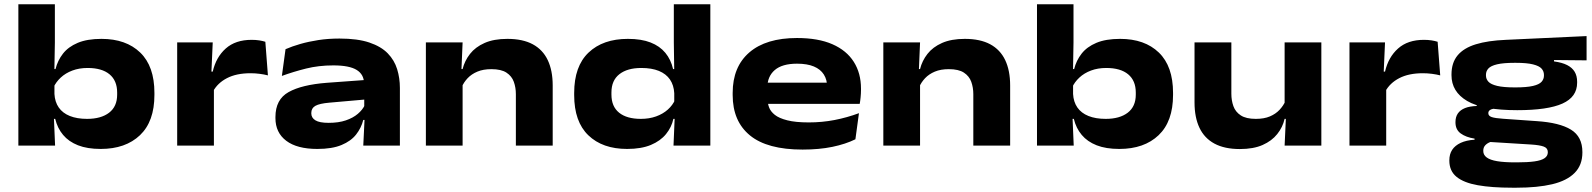

<svg xmlns="http://www.w3.org/2000/svg" viewBox="-20 -678 7414 894"><path d="M449 15.5Q386.5 15.5 343.2 -1.5Q300 -18.5 273.8 -49.8Q247.5 -81 237 -124.5H194L233.5 -240.5Q235.5 -203.5 253.5 -177.5Q271.5 -151.5 305 -138Q338.5 -124.5 385.5 -124.5Q450.5 -124.5 488 -153.2Q525.5 -182 525.5 -237.5V-247Q525.5 -302.5 490 -332Q454.5 -361.5 388 -361.5Q348.5 -361.5 316.8 -349.5Q285 -337.5 262.8 -316.8Q240.5 -296 229 -270.5L209 -356.5H238.5Q248.5 -396.5 273.2 -428.2Q298 -460 342 -478.5Q386 -497 452.5 -497Q567 -497 633 -433.2Q699 -369.5 699 -245.5V-236Q699 -112.5 631.8 -48.5Q564.5 15.5 449 15.5ZM65.5 0V-658H235.5V-480L232.5 -312L233.5 -298V-160.5L230.5 -141L236.5 0Z M971.5 -251.5 935.5 -344.5H970.5Q986 -412 1031.2 -452.2Q1076.5 -492.5 1151.5 -492.5Q1171 -492.5 1187 -490Q1203 -487.5 1215.5 -483.5L1227.5 -327Q1210.5 -331.5 1189.2 -334.2Q1168 -337 1146.5 -337Q1081 -337 1037 -314.2Q993 -291.5 971.5 -251.5ZM805 0V-480.5H970.5L963 -311L976 -309.5V0Z M1671.5 0 1678 -134.5 1676 -157V-265.5L1675 -289.5Q1675 -331 1641 -352.2Q1607 -373.5 1532 -373.5Q1464 -373.5 1405 -358.8Q1346 -344 1292.5 -324.5L1309.5 -449Q1340.5 -462.5 1379 -473.5Q1417.5 -484.5 1462.8 -491.5Q1508 -498.5 1560.5 -498.5Q1645 -498.5 1699.8 -480Q1754.5 -461.5 1785.5 -429.5Q1816.5 -397.5 1829.2 -356Q1842 -314.5 1842 -268.5V0ZM1457.5 15.5Q1363 15.5 1312.8 -22.5Q1262.5 -60.5 1262.5 -128V-133Q1262.5 -215 1323.8 -249.2Q1385 -283.5 1502 -292.5L1687 -306L1690.5 -215.5L1514 -200Q1467.5 -196 1448.5 -185.2Q1429.5 -174.5 1429.5 -152V-150Q1429.5 -129.5 1448.5 -117.8Q1467.5 -106 1510.5 -106Q1556.5 -106 1590.2 -117.5Q1624 -129 1646 -147.8Q1668 -166.5 1678.5 -188.5L1707.5 -119.5H1671.5Q1662 -82 1638 -51.5Q1614 -21 1570.2 -2.8Q1526.5 15.5 1457.5 15.5Z M2382 0V-239.5Q2382 -270.5 2372.5 -297Q2363 -323.5 2338.2 -339.8Q2313.5 -356 2268 -356Q2230 -356 2202.8 -344.5Q2175.5 -333 2157.5 -314Q2139.5 -295 2129.5 -271.5L2110.5 -356.5H2134Q2143.5 -395 2168.5 -427Q2193.5 -459 2236.5 -478Q2279.5 -497 2342.5 -497Q2414 -497 2460.8 -471.8Q2507.5 -446.5 2530.5 -398Q2553.5 -349.5 2553.5 -280V0ZM1963 0V-480.5H2134L2127.5 -327.5L2134 -311V0Z M2900 15.5Q2785.5 15.5 2719.5 -48Q2653.5 -111.5 2653.5 -235.5V-245Q2653.5 -369.5 2720.5 -433.2Q2787.5 -497 2903.5 -497Q2966.5 -497 3009.2 -480.2Q3052 -463.5 3078 -432Q3104 -400.5 3114 -356.5H3165.5L3119.5 -244Q3117.5 -281.5 3099.5 -307.8Q3081.5 -334 3048 -347.8Q3014.5 -361.5 2966 -361.5Q2901 -361.5 2864 -332.5Q2827 -303.5 2827 -247.5V-237.5Q2827 -182 2862.8 -153.2Q2898.5 -124.5 2964 -124.5Q3003 -124.5 3035 -136Q3067 -147.5 3089.8 -168Q3112.5 -188.5 3123.5 -214L3171.5 -124.5H3115.5Q3107 -85.5 3081.2 -53.8Q3055.5 -22 3010.8 -3.2Q2966 15.5 2900 15.5ZM3116 0 3122 -142.5 3119.5 -174V-317.5V-341.5L3117.5 -480V-658H3287.5V0Z M3717 18.5Q3552.5 18.5 3472 -47.5Q3391.5 -113.5 3391.5 -235.5V-245.5Q3391.5 -367 3469.2 -434Q3547 -501 3691 -501Q3790 -501 3856 -472Q3922 -443 3955.5 -390Q3989 -337 3989 -265.5V-259.5Q3989 -243 3987.2 -225Q3985.5 -207 3983 -194.5H3825.5Q3828.5 -213 3830 -235Q3831.5 -257 3831.5 -272Q3831.5 -306.5 3816 -331Q3800.5 -355.5 3769.5 -368.5Q3738.5 -381.5 3691 -381.5Q3622 -381.5 3587.5 -351.8Q3553 -322 3553 -270.5V-253L3554 -240.5V-215.5Q3554 -197 3561 -178Q3568 -159 3587.8 -143.2Q3607.5 -127.5 3645.8 -117.8Q3684 -108 3746 -108Q3807.5 -108 3865.8 -119.2Q3924 -130.5 3979.5 -151L3963 -29.5Q3917.5 -7 3855.8 5.8Q3794 18.5 3717 18.5ZM3469 -194.5V-293H3950V-194.5Z M4512 0V-239.5Q4512 -270.5 4502.5 -297Q4493 -323.5 4468.2 -339.8Q4443.5 -356 4398 -356Q4360 -356 4332.8 -344.5Q4305.5 -333 4287.5 -314Q4269.5 -295 4259.5 -271.5L4240.5 -356.5H4264Q4273.5 -395 4298.5 -427Q4323.5 -459 4366.5 -478Q4409.5 -497 4472.5 -497Q4544 -497 4590.8 -471.8Q4637.5 -446.5 4660.5 -398Q4683.5 -349.5 4683.5 -280V0ZM4093 0V-480.5H4264L4257.5 -327.5L4264 -311V0Z M5192 15.5Q5129.5 15.5 5086.2 -1.5Q5043 -18.5 5016.8 -49.8Q4990.5 -81 4980 -124.5H4937L4976.5 -240.5Q4978.5 -203.5 4996.5 -177.5Q5014.5 -151.5 5048 -138Q5081.5 -124.5 5128.5 -124.5Q5193.5 -124.5 5231 -153.2Q5268.5 -182 5268.5 -237.5V-247Q5268.5 -302.5 5233 -332Q5197.5 -361.5 5131 -361.5Q5091.5 -361.5 5059.8 -349.5Q5028 -337.5 5005.8 -316.8Q4983.5 -296 4972 -270.5L4952 -356.5H4981.5Q4991.5 -396.5 5016.2 -428.2Q5041 -460 5085 -478.5Q5129 -497 5195.5 -497Q5310 -497 5376 -433.2Q5442 -369.5 5442 -245.5V-236Q5442 -112.5 5374.8 -48.5Q5307.5 15.5 5192 15.5ZM4808.5 0V-658H4978.5V-480L4975.5 -312L4976.5 -298V-160.5L4973.5 -141L4979.5 0Z M5713.5 -480.5V-241.5Q5713.5 -210.5 5723 -183.8Q5732.5 -157 5757.2 -140.8Q5782 -124.5 5827.5 -124.5Q5866 -124.5 5893 -136Q5920 -147.5 5938 -166.8Q5956 -186 5966 -209L5985 -124.5H5961.5Q5952.5 -85.5 5927.2 -53.8Q5902 -22 5859.2 -3Q5816.5 16 5753 16Q5682 16 5635 -9.2Q5588 -34.5 5565 -83Q5542 -131.5 5542 -201V-480.5ZM6132.5 -480.5V0H5961.5L5968.5 -153.5L5961.5 -169.5V-480.5Z M6430 -251.5 6394 -344.5H6429Q6444.5 -412 6489.8 -452.2Q6535 -492.5 6610 -492.5Q6629.5 -492.5 6645.5 -490Q6661.5 -487.5 6674 -483.5L6686 -327Q6669 -331.5 6647.8 -334.2Q6626.5 -337 6605 -337Q6539.5 -337 6495.5 -314.2Q6451.5 -291.5 6430 -251.5ZM6263.5 0V-480.5H6429L6421.5 -311L6434.5 -309.5V0Z M7044.5 -165Q6884 -165 6811.2 -208Q6738.5 -251 6738.5 -328V-331Q6738.5 -386 6767 -420.2Q6795.5 -454.5 6851.8 -471.8Q6908 -489 6991.5 -492.5L7367.5 -510V-397L7216 -398.5V-392Q7253.5 -387 7277 -375Q7300.5 -363 7312 -343.8Q7323.5 -324.5 7323.5 -297.5V-293Q7323.5 -226.5 7255.2 -195.8Q7187 -165 7044.5 -165ZM7034.5 78H7043Q7093 78 7125 73.5Q7157 69 7172 58.5Q7187 48 7187 31.5V30Q7187 11.5 7168 4.5Q7149 -2.5 7110.5 -5L6900.5 -18L6948 -23.5Q6931 -21.5 6917 -15.8Q6903 -10 6894.8 -0.5Q6886.5 9 6886.5 24V25Q6886.5 43.5 6902.5 55.2Q6918.5 67 6951 72.5Q6983.5 78 7034.5 78ZM7020.5 196Q6926.5 196 6861.2 184.5Q6796 173 6762.2 145.5Q6728.5 118 6728.5 70V68.5Q6728.5 39.5 6741.8 19.5Q6755 -0.5 6781.2 -12.8Q6807.5 -25 6846 -27.5V-32.5Q6805.5 -39 6781.2 -56.8Q6757 -74.5 6757 -108.5V-109.5Q6757 -133.5 6768.2 -149.8Q6779.5 -166 6801.5 -174.8Q6823.5 -183.5 6856 -184.5V-204L7003.5 -172L6952 -173Q6929.5 -172.5 6919.8 -167Q6910 -161.5 6910 -151.5V-151Q6910 -138 6926 -132.8Q6942 -127.5 6979 -125L7135.5 -114Q7242 -107 7295 -74.2Q7348 -41.5 7348 30V32Q7348 90.5 7312 127Q7276 163.5 7207.5 179.8Q7139 196 7041.5 196ZM7034.5 -271Q7088.5 -271 7117.5 -277.8Q7146.5 -284.5 7157.8 -297Q7169 -309.5 7169 -326V-329.5Q7169 -346 7158 -358.5Q7147 -371 7118.2 -378.2Q7089.5 -385.5 7037 -385.5H7033Q6980 -385.5 6950.8 -378.5Q6921.5 -371.5 6910.2 -359Q6899 -346.5 6899 -330V-326.5Q6899 -310 6910.5 -297.5Q6922 -285 6951.5 -278Q6981 -271 7034.5 -271Z"/></svg>

Font: Anek Latin Expanded
Style: Bold
Weight: 700
Width: 7
Designer: Yesha Goshar
Foundry: Ek Type
Version: Version 1.003